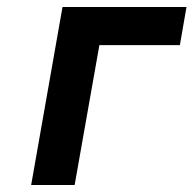

<svg xmlns="http://www.w3.org/2000/svg" viewBox="-20 -531 555 551"><path d="M69.4 0 159.4 -511H515.2L496.2 -401.4H265.2L194.2 0Z"/></svg>

Font: Overpass
Style: Italic
Weight: 400
Italic angle: -10°
Designer: Delve Withrington, Dave Bailey, Thomas Jockin
Foundry: Delve Fonts LLC
Version: Version 4.000